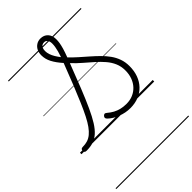

<svg xmlns="http://www.w3.org/2000/svg" viewBox="-416 -1183 1790 1790"><g transform="rotate(-45 479.5 -287.5)"><path d="M627 19Q595 19 564.5 13Q534 7 505 -4Q476 -15 451 -30Q426 -45 406 -64Q394 -75 393.5 -85.5Q393 -96 403 -106Q413 -115 420.5 -115Q428 -115 440 -105Q467 -82 495.5 -66.5Q524 -51 557.5 -43Q591 -35 630 -35Q676 -35 715 -51.5Q754 -68 782.5 -98.5Q811 -129 826.5 -170.5Q842 -212 842 -263Q842 -317 823 -361Q804 -405 771 -443.5Q738 -482 697 -518.5Q656 -555 611 -593.5Q566 -632 524 -677Q471 -538 429 -433Q387 -328 352 -252Q317 -176 285 -125Q253 -74 219 -44Q185 -14 146 -1.5Q107 11 58 11Q43 11 36.5 5.5Q30 0 30 -13Q30 -28 37 -34Q44 -40 58 -40Q92 -40 120.5 -49Q149 -58 174.5 -79Q200 -100 225 -134.5Q250 -169 276.5 -221Q303 -273 333.5 -344Q364 -415 401.5 -508Q439 -601 484 -719Q460 -746 442 -771Q424 -796 411.5 -820Q399 -844 393 -868Q387 -892 387 -917Q387 -951 400 -977Q413 -1003 437 -1018.5Q461 -1034 491 -1034Q537 -1034 564.5 -1004.5Q592 -975 592 -924Q592 -901 588 -876Q584 -851 574 -816.5Q564 -782 545 -732Q580 -695 619.5 -660Q659 -625 698.5 -590.5Q738 -556 774 -520.5Q810 -485 838 -446Q866 -407 882 -362Q898 -317 898 -265Q898 -201 879 -149Q860 -97 824 -59Q788 -21 738 -1Q688 19 627 19ZM505 -775Q516 -807 523 -833Q530 -859 533.5 -881Q537 -903 537 -922Q537 -951 524.5 -968Q512 -985 491 -985Q475 -985 463.5 -977.5Q452 -970 446 -955.5Q440 -941 440 -919Q440 -897 448 -873Q456 -849 471 -824Q486 -799 505 -775ZM0 449H959V459H0ZM0 -20H959V0H0ZM0 -505H959V-500H0ZM0 -969H959V-959H0Z"/></g></svg>

Font: Playwrite IT Trad Guides
Style: Regular
Weight: 400
Designer: Veronika Burian, José Scaglione
Foundry: TypeTogether
Version: Version 1.003